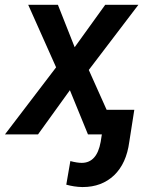

<svg xmlns="http://www.w3.org/2000/svg" viewBox="-55 -548 620 783"><path d="M181.2 -528.3H60.1L173.8 -273.4L-34.7 0H100.1L230 -180.2L303.7 0H360.4L355.5 30.8C345.2 87.9 319.3 116.2 278.3 116.2C266.1 116.2 250.5 113.8 231.9 108.9L215.3 205.1C236.3 210.9 257.8 214.4 279.8 214.8C280.8 214.8 281.7 214.8 282.7 214.8C334 214.8 376.5 198.7 410.2 167C443.8 134.8 464.4 89.4 472.2 30.8L492.7 -100.1H379.9L307.1 -262.7L509.3 -528.3H374L249.5 -355.5Z"/></svg>

Font: Roboto Medium
Style: Italic
Weight: 500
Italic angle: -12°
Designer: Google
Version: Version 2.137; 2017